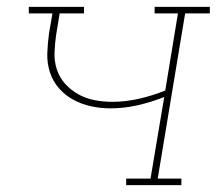

<svg xmlns="http://www.w3.org/2000/svg" viewBox="-20 -540 640 560"><path d="M348 0V-19H419L459 -257Q421 -242 381.5 -233Q342 -224 302 -224Q273 -224 245.5 -230Q218 -236 194 -249Q170 -262 152 -282.5Q134 -303 125.5 -329.5Q117 -356 118 -385Q119 -414 123 -443L133 -501H64V-520H225V-501H154L144 -440Q140 -413 139 -387Q138 -361 146 -337Q154 -313 170.5 -295Q187 -277 208.5 -265Q230 -253 255.5 -248Q281 -243 307 -243Q346 -243 385.5 -252Q425 -261 462 -276L499 -501H431V-520H592V-501H520L440 -19H509V0Z"/></svg>

Font: Iosevka Etoile Thin Oblique
Style: Regular
Weight: 100
Italic angle: -9°
Designer: Belleve Invis
Foundry: Belleve Invis
Version: Version 15.5.2; ttfautohint (v1.8.4)